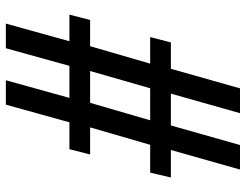

<svg xmlns="http://www.w3.org/2000/svg" viewBox="-112 -728 840 656"><g transform="rotate(90 308.0 -400.0)"><path d="M60.6 0 120.9 -217.2H30L48.3 -287.9H137.8L197.4 -493.1H106.7L124.9 -563.8H215L281.9 -800H366.7L299.9 -563.8H408.6L475.5 -800H559.3L492.4 -563.8H586.5L569.8 -493.1H474.8L415.2 -287.9H507.8L489.8 -217.2H397.9L337.6 0H254.2L314.5 -217.2H205.1L144.8 0ZM222.6 -287.9H331.3L391 -493.1H281.6Z"/></g></svg>

Font: Big Shoulders Text SC Thin
Style: Regular
Weight: 100
Designer: Patric King
Foundry: XO Type Co
Version: Version 2.002